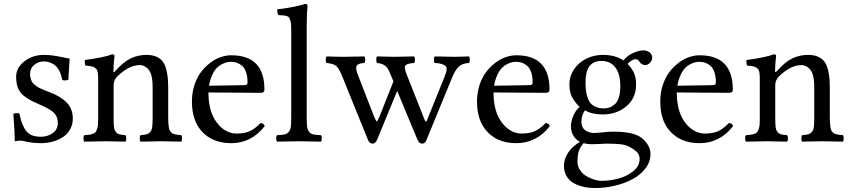

<svg xmlns="http://www.w3.org/2000/svg" viewBox="-20 -718 4322 976"><path d="M47.9 -138.2Q52.2 -142.6 63.5 -143.1Q74.7 -143.6 79.1 -139.2Q84 -117.7 86.7 -107.4Q89.4 -97.2 98.4 -77.1Q107.4 -57.1 118.2 -46.9Q139.2 -22.9 189 -22.9Q221.2 -22.9 247.6 -41Q273.9 -59.1 273.9 -92.8Q273.9 -125.5 253.4 -145.5Q233.4 -165 171.9 -190.9Q111.3 -216.3 86.7 -245.1Q62 -273.9 62 -327.1Q62 -374 104.2 -406.5Q146.5 -439 203.1 -439Q226.1 -439 250.5 -435.5Q274.9 -432.1 300.8 -426.5Q326.7 -420.9 334 -419.9Q333.5 -406.7 330.8 -370.4Q328.1 -334 328.1 -314Q323.7 -309.6 312 -309.1Q300.3 -308.6 295.9 -313Q292 -336.9 283 -355Q273.9 -373 263.9 -382.3Q253.9 -391.6 241.2 -397.2Q228.5 -402.8 220 -404.3Q211.4 -405.8 203.1 -405.8Q175.3 -405.8 154.1 -388.4Q132.8 -371.1 132.8 -341.8Q132.8 -330.1 135.5 -320.3Q138.2 -310.5 141.6 -303.5Q145 -296.4 153.6 -289.3Q162.1 -282.2 168 -278.1Q173.8 -273.9 187.3 -267.8Q200.7 -261.7 208 -258.8L232.9 -249Q288.6 -228 319.3 -196.3Q350.1 -164.6 350.1 -116.2Q350.1 -87.9 338.9 -65.2Q327.6 -42.5 310.3 -28.8Q293 -15.1 271 -6.1Q249 2.9 229.2 6.3Q209.5 9.8 190.9 9.8Q142.1 9.8 100.1 -1Q93.3 -2.9 80.1 -2.9Q69.8 -2.9 55.2 0Q55.2 -46.4 47.9 -138.2Z M566.9 -357.9Q609.4 -405.3 646.2 -422.1Q683.1 -439 724.6 -439Q781.2 -439 807.6 -404.8Q835 -368.2 835 -271V-122.1Q835 -104 835.9 -91.6Q836.9 -79.1 838.4 -69.1Q839.8 -59.1 843.8 -53.2Q847.7 -47.4 851.8 -43.2Q856 -39.1 864.3 -36.6Q872.6 -34.2 880.4 -33Q888.2 -31.7 901.9 -30.8Q905.3 -26.4 905.3 -14.4Q905.3 -2.4 901.9 2Q815.9 0 795.9 0Q777.8 0 693.8 2Q690.4 -2.4 690.4 -14.4Q690.4 -26.4 693.8 -30.8Q715.8 -32.7 725.8 -35.4Q735.8 -38.1 743.9 -47.6Q752 -57.1 753.9 -73.7Q755.9 -90.3 755.9 -122.1V-273.9Q755.9 -326.2 743.7 -351.1Q734.9 -368.2 720.5 -377.7Q706.1 -387.2 690.9 -387.2Q635.3 -387.2 574.7 -328.1Q557.6 -309.1 557.6 -286.1V-122.1Q557.6 -90.3 559.3 -73.7Q561 -57.1 568.8 -47.6Q576.7 -38.1 586.4 -35.4Q596.2 -32.7 617.7 -30.8Q622.1 -26.4 622.1 -14.4Q622.1 -2.4 617.7 2Q533.7 0 519 0Q490.7 0 408.7 2Q404.3 -2.4 404.3 -14.4Q404.3 -26.4 408.7 -30.8Q425.8 -32.2 434.8 -33.4Q443.8 -34.7 453.4 -38.3Q462.9 -42 466.6 -47.4Q470.2 -52.7 473.9 -63.2Q477.5 -73.7 478.3 -87.2Q479 -100.6 479 -122.1V-316.9Q479 -339.4 476.8 -351.3Q474.6 -363.3 466.3 -370.6Q458 -377.9 447.3 -380.4Q436.5 -382.8 413.6 -384.8Q412.1 -389.6 411.1 -398.9Q410.2 -408.2 411.6 -413.1Q509.3 -425.8 549.8 -441.9Q562 -441.9 562 -434.1Q556.6 -387.7 556.6 -357.9Q556.6 -344.2 566.9 -357.9Z M1042.5 -282.2 1223.6 -285.2Q1238.3 -285.2 1238.3 -298.8Q1238.3 -328.6 1231 -350.3Q1223.6 -372.1 1210.9 -383.1Q1198.2 -394 1184.6 -398.9Q1170.9 -403.8 1155.3 -403.8Q1145.5 -403.8 1136 -402.1Q1126.5 -400.4 1111.1 -393.3Q1095.7 -386.2 1083.3 -374Q1070.8 -361.8 1059.3 -337.9Q1047.9 -314 1042.5 -282.2ZM1304.7 -92.8Q1321.3 -91.3 1325.7 -77.1Q1258.3 9.8 1155.3 9.8Q1057.1 9.8 1002.4 -54.2Q955.6 -107.9 955.6 -202.1Q955.6 -246.1 968 -284.7Q980.5 -323.2 1001 -350.6Q1021.5 -377.9 1047.6 -397.9Q1073.7 -418 1101.3 -427.5Q1128.9 -437 1155.3 -437Q1324.2 -437 1324.2 -263.2Q1324.2 -246.1 1305.7 -246.1L1039.6 -248Q1039.6 -163.6 1071.3 -110.8Q1093.3 -74.7 1122.3 -56.9Q1151.4 -39.1 1180.7 -39.1Q1222.7 -39.1 1249.3 -51Q1275.9 -63 1304.7 -92.8Z M1460.4 -122.1V-559.1Q1460.4 -579.1 1459.7 -592.3Q1459 -605.5 1455.6 -614.7Q1452.1 -624 1449.5 -628.7Q1446.8 -633.3 1438.7 -636Q1430.7 -638.7 1424.8 -639.4Q1418.9 -640.1 1405.3 -640.6Q1399.4 -641.1 1396 -641.1Q1391.6 -645.5 1390.1 -655Q1388.7 -664.6 1390.1 -670.9Q1420.4 -673.3 1466.1 -682.1Q1511.7 -690.9 1530.3 -698.2Q1543.5 -698.2 1543.5 -688Q1539.1 -647.9 1539.1 -583V-122.1Q1539.1 -89.8 1541.3 -73Q1543.5 -56.2 1552.7 -46.4Q1562 -36.6 1573.7 -34.4Q1585.4 -32.2 1611.3 -30.8Q1615.7 -26.4 1615.7 -14.4Q1615.7 -2.4 1611.3 2Q1525.4 0 1500 0Q1472.2 0 1388.2 2Q1383.8 -2.4 1383.8 -14.4Q1383.8 -26.4 1388.2 -30.8Q1414.1 -32.2 1425.8 -34.4Q1437.5 -36.6 1446.8 -46.4Q1456.1 -56.2 1458.3 -73Q1460.4 -89.8 1460.4 -122.1Z M1832 -397.9Q1797.4 -396 1792 -381.6Q1786.6 -367.2 1801.8 -331.1L1881.8 -125Q1891.6 -100.6 1895.5 -101.1Q1899.4 -101.6 1909.7 -127L1980 -304.2L1973.6 -319.8Q1957 -360.8 1949.7 -371.1Q1933.1 -395 1897 -397.9Q1892.6 -402.3 1892.6 -414.6Q1892.6 -426.8 1897 -431.2Q1971.2 -429.2 1984.9 -429.2Q2010.7 -429.2 2085 -431.2Q2089.4 -426.8 2089.4 -414.6Q2089.4 -402.3 2085 -397.9Q2045.9 -395 2039.8 -383.5Q2033.7 -372.1 2048.3 -336.9L2134.8 -118.2Q2136.7 -113.8 2137.9 -110.6Q2139.2 -107.4 2140.4 -105Q2141.6 -102.5 2142.6 -101.6L2144.5 -99.6Q2145 -99.1 2146 -100.1Q2147 -101.1 2147.7 -101.6Q2148.4 -102.1 2149.7 -105Q2150.9 -107.9 2151.6 -109.4Q2152.3 -110.8 2154.3 -115.2L2156.7 -122.1L2240.7 -330.1Q2246.1 -343.8 2248 -350.6Q2250.5 -357.9 2250.5 -367.7Q2250.5 -377.4 2244.6 -382.8Q2238.8 -388.2 2225.3 -392.6Q2211.9 -397 2189.9 -397.9Q2185.5 -402.3 2185.5 -414.6Q2185.5 -426.8 2189.9 -431.2Q2264.2 -429.2 2293.9 -429.2Q2314 -429.2 2363.8 -431.2Q2368.2 -426.8 2368.2 -414.6Q2368.2 -402.3 2363.8 -397.9Q2328.6 -396 2311.3 -378.7Q2293.9 -361.3 2279.3 -326.2L2148.9 -8.8Q2140.6 12.2 2126 12.2Q2110.4 12.2 2102.1 -7.8L1999 -255.9L1897.9 -9.8Q1888.7 12.2 1874 12.2Q1858.4 12.2 1850.1 -7.8L1719.2 -331.1Q1703.1 -370.6 1689.5 -382.3Q1675.3 -394.5 1640.1 -397.9Q1635.7 -402.3 1635.7 -414.6Q1635.7 -426.8 1640.1 -431.2Q1692.9 -429.2 1728 -429.2Q1757.8 -429.2 1832 -431.2Q1836.4 -426.8 1836.4 -414.6Q1836.4 -402.3 1832 -397.9Z M2491.7 -282.2 2672.9 -285.2Q2687.5 -285.2 2687.5 -298.8Q2687.5 -328.6 2680.2 -350.3Q2672.9 -372.1 2660.2 -383.1Q2647.5 -394 2633.8 -398.9Q2620.1 -403.8 2604.5 -403.8Q2594.7 -403.8 2585.2 -402.1Q2575.7 -400.4 2560.3 -393.3Q2544.9 -386.2 2532.5 -374Q2520 -361.8 2508.5 -337.9Q2497.1 -314 2491.7 -282.2ZM2753.9 -92.8Q2770.5 -91.3 2774.9 -77.1Q2707.5 9.8 2604.5 9.8Q2506.3 9.8 2451.7 -54.2Q2404.8 -107.9 2404.8 -202.1Q2404.8 -246.1 2417.2 -284.7Q2429.7 -323.2 2450.2 -350.6Q2470.7 -377.9 2496.8 -397.9Q2522.9 -418 2550.5 -427.5Q2578.1 -437 2604.5 -437Q2773.4 -437 2773.4 -263.2Q2773.4 -246.1 2754.9 -246.1L2488.8 -248Q2488.8 -163.6 2520.5 -110.8Q2542.5 -74.7 2571.5 -56.9Q2600.6 -39.1 2629.9 -39.1Q2671.9 -39.1 2698.5 -51Q2725.1 -63 2753.9 -92.8Z M3133.3 -278.8Q3133.3 -341.3 3108.4 -374.8Q3083.5 -408.2 3036.6 -408.2Q2956.5 -408.2 2956.5 -301.8Q2956.5 -279.3 2958 -262.7Q2959.5 -246.1 2965.1 -227.1Q2970.7 -208 2980.2 -195.8Q2989.7 -183.6 3007.3 -175.3Q3024.9 -167 3049.3 -167Q3064.9 -167 3078.4 -171.6Q3091.8 -176.3 3105 -187.7Q3118.2 -199.2 3125.7 -222.4Q3133.3 -245.6 3133.3 -278.8ZM2946.3 9.8Q2926.8 33.7 2921.1 53.7Q2915.5 73.7 2915.5 104Q2915.5 127.9 2929 147.5Q2942.4 167 2962.2 178.2Q2981.9 189.5 3001.5 195.3Q3021 201.2 3035.6 201.2Q3082.5 201.2 3126.2 189Q3169.9 176.8 3200.7 150.9Q3231.4 125 3231.4 90.8Q3231.4 71.3 3220.7 58.3Q3210 45.4 3180.7 28.8Q3161.1 18.1 3133.8 15.1Q3106.4 12.2 3059.6 12.2Q3054.7 12.2 3029.3 13.7Q3003.9 15.1 2986.3 15.1Q2966.8 15.1 2946.3 9.8ZM3258.3 -387.2Q3250.5 -387.2 3241.9 -392.8Q3233.4 -398.4 3230.5 -404.8Q3222.2 -417 3210.4 -417Q3201.2 -417 3188.5 -408.9Q3175.8 -400.9 3170.4 -393.1Q3192.9 -369.6 3203.1 -346.2Q3213.4 -322.8 3213.4 -289.1Q3213.4 -218.8 3163.8 -177.5Q3114.3 -136.2 3044.4 -136.2Q2989.3 -136.2 2953.6 -157.2Q2935.5 -131.8 2935.5 -99.1Q2935.5 -69.8 2954.8 -55.9Q2974.1 -42 2999.5 -42Q3001.5 -42 3005.4 -42.2Q3009.3 -42.5 3016.4 -43Q3023.4 -43.5 3029.3 -43.9Q3069.3 -48.8 3096.7 -48.8Q3203.1 -48.8 3242.7 -16.1Q3286.6 20.5 3286.6 64.9Q3286.6 104 3261.7 137.2Q3236.8 170.4 3196.5 192.1Q3156.2 213.9 3106.4 225.8Q3056.6 237.8 3005.4 237.8Q2974.6 237.8 2947.8 231.9Q2920.9 226.1 2897.5 213.6Q2874 201.2 2860.4 178.2Q2846.7 155.3 2846.7 124Q2846.7 90.8 2867.7 58.6Q2888.7 26.4 2928.2 2.9Q2907.7 -7.3 2895 -27.8Q2882.3 -48.3 2882.3 -74.2Q2882.3 -101.1 2894.3 -129.2Q2906.2 -157.2 2926.3 -174.8Q2901.4 -198.7 2887.9 -224.4Q2874.5 -250 2874.5 -287.1Q2874.5 -331.5 2898.7 -366.7Q2922.9 -401.9 2961.7 -420.4Q3000.5 -439 3045.4 -439Q3106 -439 3149.4 -411.1Q3167.5 -434.6 3197.3 -448.2Q3227.1 -461.9 3249.5 -461.9Q3269.5 -461.9 3282.5 -451.4Q3295.4 -440.9 3295.4 -424.8Q3295.4 -410.2 3283.9 -398.7Q3272.5 -387.2 3258.3 -387.2Z M3423.3 -282.2 3604.5 -285.2Q3619.1 -285.2 3619.1 -298.8Q3619.1 -328.6 3611.8 -350.3Q3604.5 -372.1 3591.8 -383.1Q3579.1 -394 3565.4 -398.9Q3551.8 -403.8 3536.1 -403.8Q3526.4 -403.8 3516.8 -402.1Q3507.3 -400.4 3491.9 -393.3Q3476.6 -386.2 3464.1 -374Q3451.7 -361.8 3440.2 -337.9Q3428.7 -314 3423.3 -282.2ZM3685.5 -92.8Q3702.1 -91.3 3706.5 -77.1Q3639.2 9.8 3536.1 9.8Q3438 9.8 3383.3 -54.2Q3336.4 -107.9 3336.4 -202.1Q3336.4 -246.1 3348.9 -284.7Q3361.3 -323.2 3381.8 -350.6Q3402.3 -377.9 3428.5 -397.9Q3454.6 -418 3482.2 -427.5Q3509.8 -437 3536.1 -437Q3705.1 -437 3705.1 -263.2Q3705.1 -246.1 3686.5 -246.1L3420.4 -248Q3420.4 -163.6 3452.1 -110.8Q3474.1 -74.7 3503.2 -56.9Q3532.2 -39.1 3561.5 -39.1Q3603.5 -39.1 3630.1 -51Q3656.7 -63 3685.5 -92.8Z M3930.2 -357.9Q3972.7 -405.3 4009.5 -422.1Q4046.4 -439 4087.9 -439Q4144.5 -439 4170.9 -404.8Q4198.2 -368.2 4198.2 -271V-122.1Q4198.2 -104 4199.2 -91.6Q4200.2 -79.1 4201.7 -69.1Q4203.1 -59.1 4207 -53.2Q4210.9 -47.4 4215.1 -43.2Q4219.2 -39.1 4227.5 -36.6Q4235.8 -34.2 4243.7 -33Q4251.5 -31.7 4265.1 -30.8Q4268.6 -26.4 4268.6 -14.4Q4268.6 -2.4 4265.1 2Q4179.2 0 4159.2 0Q4141.1 0 4057.1 2Q4053.7 -2.4 4053.7 -14.4Q4053.7 -26.4 4057.1 -30.8Q4079.1 -32.7 4089.1 -35.4Q4099.1 -38.1 4107.2 -47.6Q4115.2 -57.1 4117.2 -73.7Q4119.1 -90.3 4119.1 -122.1V-273.9Q4119.1 -326.2 4106.9 -351.1Q4098.1 -368.2 4083.7 -377.7Q4069.3 -387.2 4054.2 -387.2Q3998.5 -387.2 3938 -328.1Q3920.9 -309.1 3920.9 -286.1V-122.1Q3920.9 -90.3 3922.6 -73.7Q3924.3 -57.1 3932.1 -47.6Q3939.9 -38.1 3949.7 -35.4Q3959.5 -32.7 3981 -30.8Q3985.4 -26.4 3985.4 -14.4Q3985.4 -2.4 3981 2Q3897 0 3882.3 0Q3854 0 3772 2Q3767.6 -2.4 3767.6 -14.4Q3767.6 -26.4 3772 -30.8Q3789.1 -32.2 3798.1 -33.4Q3807.1 -34.7 3816.7 -38.3Q3826.2 -42 3829.8 -47.4Q3833.5 -52.7 3837.2 -63.2Q3840.8 -73.7 3841.6 -87.2Q3842.3 -100.6 3842.3 -122.1V-316.9Q3842.3 -339.4 3840.1 -351.3Q3837.9 -363.3 3829.6 -370.6Q3821.3 -377.9 3810.5 -380.4Q3799.8 -382.8 3776.9 -384.8Q3775.4 -389.6 3774.4 -398.9Q3773.4 -408.2 3774.9 -413.1Q3872.6 -425.8 3913.1 -441.9Q3925.3 -441.9 3925.3 -434.1Q3919.9 -387.7 3919.9 -357.9Q3919.9 -344.2 3930.2 -357.9Z"/></svg>

Font: Linux Libertine G
Style: Regular
Weight: 400
Designer: Philipp H. Poll
Foundry: Philipp H. Poll
Version: Version 4.7.5